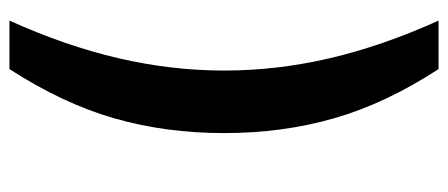

<svg xmlns="http://www.w3.org/2000/svg" viewBox="-284 -460 925 396"><g transform="rotate(90 178.0 -262.5)"><path d="M123 180H23Q75 65 100.5 -44.5Q126 -154 126 -263Q126 -372 100.5 -481Q75 -590 23 -705H123Q194 -596 224.5 -489.5Q255 -383 255 -263Q255 -142 224.5 -36Q194 70 123 180Z"/></g></svg>

Font: MulishBold
Style: Bold
Weight: 700
Designer: Vernon Adams
Foundry: Vernon Adams
Version: Version 3.602; ttfautohint (v1.8.3)